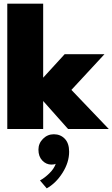

<svg xmlns="http://www.w3.org/2000/svg" viewBox="-20 -708 617 1054"><path d="M335 -410.5H553.5L372 -214.5L577 0H353.5L217 -153.5V0H20V-688H217V-281.5ZM275.5 29Q312 29 335.8 53.8Q359.5 78.5 359.5 125Q359.5 183.5 323.2 240.8Q287 298 236.5 326L199.5 282.5Q225.5 268.5 251.2 243.2Q277 218 286 191Q278 195.5 262.5 195.5Q233.5 195.5 212.2 173.2Q191 151 191 113.5Q191 79 216 54Q241 29 275.5 29Z"/></svg>

Font: League Spartan Black
Style: Regular
Weight: 900
Foundry: The League of Moveable Type
Version: Version 2.002